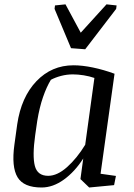

<svg xmlns="http://www.w3.org/2000/svg" viewBox="-20 -835 605 866"><path d="M494.6 0 382.3 10.7 342.8 -27.3 355.5 -120.1Q317.4 -60.5 268.1 -24.9Q218.8 10.7 167.5 10.7Q86.9 10.7 59.1 -35.6Q31.2 -82 44.9 -182.1L57.6 -273.9Q75.7 -397 144.3 -468.8Q212.9 -540.5 311.5 -540.5Q351.1 -540.5 399.2 -530.5Q447.3 -520.5 496.6 -502.4L433.6 -51.3L502.9 -41.5ZM138.7 -225.1Q125.5 -131.3 137.2 -86.7Q148.9 -42 197.3 -42Q238.3 -42 282.7 -81.5Q327.1 -121.1 364.3 -182.1L405.8 -483.4Q383.3 -491.2 357.4 -495.4Q331.5 -499.5 308.6 -499.5Q281.7 -499.5 255.6 -492.7Q229.5 -485.8 209.5 -475.1Q189.9 -442.9 174.1 -397.2Q158.2 -351.6 147.9 -289.1ZM228 -810.5 275.4 -815.4 344.2 -687.5 460.4 -815.4 505.9 -810.5 503.9 -794.9 364.3 -612.8 300.3 -617.7 226.1 -794.9Z"/></svg>

Font: Noticia Text
Style: Italic
Weight: 400
Italic angle: -8°
Designer: JM Sole
Foundry: JM Sole
Version: Version 1.003